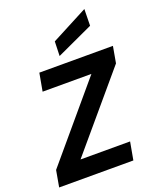

<svg xmlns="http://www.w3.org/2000/svg" viewBox="-173 -1071 955 1172"><g transform="rotate(-20 304.0 -485.5)"><path d="M4 0 23 -107 426 -584H109L130 -700H608L589 -593L185 -116H507L486 0ZM281 -753 284 -847 521 -971 519 -863Z"/></g></svg>

Font: DM Sans 17pt ExtraBold
Style: Italic
Weight: 800
Italic angle: -10°
Version: Version 4.004;gftools[0.9.30]